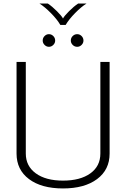

<svg xmlns="http://www.w3.org/2000/svg" viewBox="-20 -1048 708 1079"><path d="M73 -185V-700H125V-185Q125 -115 181 -74Q237 -33 334 -33Q431 -33 487.5 -73.5Q544 -114 544 -185V-700H596V-185Q596 -94 525.5 -41.5Q455 11 334 11Q213 11 143 -41.5Q73 -94 73 -185ZM202 -1028H249Q273 -1012 300 -985Q327 -958 334 -944Q341 -958 368 -985Q395 -1012 419 -1028H466Q437 -1010 402.5 -975Q368 -940 349 -908H319Q301 -939 266.5 -974Q232 -1009 202 -1028ZM220 -820Q220 -835 230.5 -845.5Q241 -856 255 -856Q269 -856 279.5 -845.5Q290 -835 290 -820Q290 -806 279.5 -795.5Q269 -785 255 -785Q241 -785 230.5 -795.5Q220 -806 220 -820ZM378 -820Q378 -835 388.5 -845.5Q399 -856 414 -856Q428 -856 438.5 -845.5Q449 -835 449 -820Q449 -806 438.5 -795.5Q428 -785 414 -785Q399 -785 388.5 -795.5Q378 -806 378 -820Z"/></svg>

Font: KoHo Light
Style: Regular
Weight: 300
Version: Version 1.000; ttfautohint (v1.6)